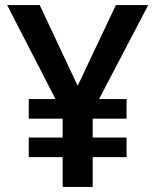

<svg xmlns="http://www.w3.org/2000/svg" viewBox="-20 -734 612 754"><path d="M285 -397 435 -714H562L369 -345H477V-268H344V-194H477V-117H344V0H226V-117H93V-194H226V-268H93V-345H198L8 -714H136Z"/></svg>

Font: Noto Sans New Tai Lue Semibold
Style: Regular
Weight: 400
Designer: Monotype Design Team
Foundry: Monotype Imaging Inc.
Version: Version 2.004; ttfautohint (v1.8.4.7-5d5b)